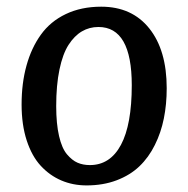

<svg xmlns="http://www.w3.org/2000/svg" viewBox="-20 -543 565 577"><path d="M44.9 -229Q44.9 -293 59.6 -345.9Q74.2 -398.9 102.8 -438.7Q131.3 -478.5 177.7 -500.7Q224.1 -522.9 284.2 -522.9Q376.5 -522.9 428.7 -457.5Q481 -392.1 481 -277.8Q481 -229.5 472.4 -187Q463.9 -144.5 445.3 -107.2Q426.8 -69.8 398.9 -43.2Q371.1 -16.6 330.6 -1.2Q290 14.2 240.2 14.2Q199.2 14.2 164.3 -0.7Q129.4 -15.6 102.5 -44.7Q75.7 -73.7 60.3 -120.8Q44.9 -168 44.9 -229ZM250 -46.9Q311 -46.9 343.5 -107.7Q376 -168.5 376 -287.1Q376 -461.9 275.9 -461.9Q248.5 -461.9 226.1 -448.7Q203.6 -435.5 186 -408.2Q168.5 -380.9 158.7 -334Q148.9 -287.1 148.9 -224.1Q148.9 -170.9 157.5 -134Q166 -97.2 181.4 -79.1Q196.8 -61 213.1 -54Q229.5 -46.9 250 -46.9Z"/></svg>

Font: Literata Book Medium
Style: Italic
Weight: 500
Italic angle: -3°
Designer: Latin by Veronika Burian and Jose Scaglione. Greek by Irene Vlachou. Cyrillic by Vera Evstafieva
Foundry: TypeTogether
Version: Version 1.003;PS 001.003;hotconv 1.0.88;makeotf.lib2.5.64775